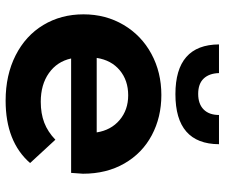

<svg xmlns="http://www.w3.org/2000/svg" viewBox="-78 -713 799 683"><g transform="rotate(90 321.5 -371.5)"><path d="M595 -225H188Q199 -175 240 -146Q281 -117 342 -117Q384 -117 416.5 -129.5Q449 -142 477 -169L560 -79Q484 8 338 8Q247 8 177 -27.5Q107 -63 69 -126Q31 -189 31 -269Q31 -348 68.5 -411.5Q106 -475 171.5 -510.5Q237 -546 318 -546Q397 -546 461 -512Q525 -478 561.5 -414.5Q598 -351 598 -267Q598 -264 595 -225ZM186 -316H451Q443 -367 407 -397.5Q371 -428 319 -428Q266 -428 230 -398Q194 -368 186 -316ZM138 -751H240Q241 -716 259.5 -696.5Q278 -677 314 -677Q350 -677 369.5 -696.5Q389 -716 389 -751H493Q492 -596 315 -596Q139 -596 138 -751Z"/></g></svg>

Font: mBank
Style: Bold
Weight: 700
Designer: Julieta Ulanovsky
Foundry: Julieta Ulanovsky
Version: Version 7.200